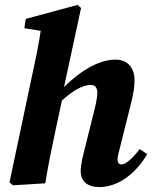

<svg xmlns="http://www.w3.org/2000/svg" viewBox="-20 -739 619 774"><path d="M32.5 8 162.5 0C174.3 -72.1 185.8 -129.3 204.1 -215L235.3 -360.2L235.4 -375.7L306.8 -706.9L292.5 -719.2L83.7 -662.8L78.3 -625.2L204.6 -605L147.9 -638.9C137.9 -567.7 122.8 -496.1 107.3 -425L18.2 -3.6L32.5 8ZM380.1 15.1C465.2 15.1 534.5 -50.7 573.5 -117.6L543.1 -138C511.4 -96.6 486.3 -76.1 469.4 -76.1C459.6 -76.1 453.7 -83.1 453.7 -96.3C453.7 -106.3 457.6 -119.9 462.4 -139.3L509.6 -328.2C517.6 -359.7 522.3 -388.4 522.3 -415.4C522.3 -471.4 489.3 -498.7 445.8 -498.7C375.5 -498.7 293.9 -449.1 218.3 -367.2H210.4L218.3 -323C270.3 -374 314.6 -396.6 346.1 -396.6C361.7 -396.6 372.5 -387.1 372.5 -365.7C372.5 -349.3 367.4 -322 359.4 -290.9L322.1 -141.1C314.3 -110.8 305.4 -78.1 305.4 -48.6C305.4 -8.3 332.3 15.1 380.1 15.1Z"/></svg>

Font: Source Serif 4 Variable
Style: Italic
Weight: 400
Italic angle: -12°
Designer: Frank Grießhammer
Foundry: Adobe Systems Incorporated
Version: Version 4.004;hotconv 1.0.116;makeotfexe 2.5.65601